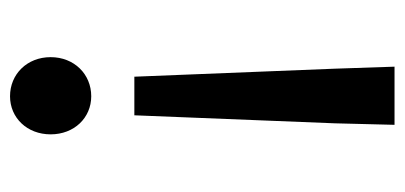

<svg xmlns="http://www.w3.org/2000/svg" viewBox="-232 -372 807 383"><g transform="rotate(-90 171.5 -180.5)"><path d="M114 203H230L226 84L210 -316H133L117 84ZM171 -402C215 -402 249 -436 249 -483C249 -530 215 -564 171 -564C128 -564 95 -530 95 -483C95 -436 128 -402 171 -402Z"/></g></svg>

Font: Source Han Sans KR Medium
Style: Regular
Weight: 500
Designer: Ryoko NISHIZUKA (kana & ideographs); Paul D. Hunt (Latin, Greek & Cyrillic); Wenlong ZHANG (bopomofo); Sandoll Communica
Foundry: Adobe Systems Incorporated
Version: Version 1.001;PS 1.001;hotconv 1.0.78;makeotf.lib2.5.61930